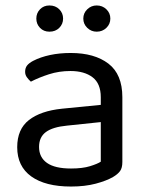

<svg xmlns="http://www.w3.org/2000/svg" viewBox="-20 -669 539 703"><path d="M349 -77V-222L225 -209Q173 -204 148 -185.5Q123 -167 123 -131Q123 -93 152 -72.5Q181 -52 240 -52Q282 -52 309.5 -60.5Q337 -69 349 -77ZM428 -313V-76Q428 -54 419.5 -42.5Q411 -31 394 -21Q370 -7 330.5 3.5Q291 14 240 14Q146 14 94.5 -23Q43 -60 43 -130Q43 -196 86 -229.5Q129 -263 207 -271L349 -285V-313Q349 -363 319 -386Q289 -409 238 -409Q196 -409 159 -397Q122 -385 93 -370Q85 -377 78.5 -386Q72 -395 72 -406Q72 -420 79 -429Q86 -438 101 -446Q128 -460 163 -467.5Q198 -475 239 -475Q326 -475 377 -436Q428 -397 428 -313ZM161 -553Q140 -553 126.5 -567Q113 -581 113 -601Q113 -621 126.5 -635Q140 -649 161 -649Q183 -649 197 -635Q211 -621 211 -601Q211 -581 197 -567Q183 -553 161 -553ZM334 -553Q314 -553 299.5 -567Q285 -581 285 -601Q285 -621 299.5 -635Q314 -649 334 -649Q355 -649 369.5 -635Q384 -621 384 -601Q384 -581 369.5 -567Q355 -553 334 -553Z"/></svg>

Font: Baloo 2 Latin
Style: Regular
Weight: 400
Designer: Sarang Kulkarni and Ek Type
Foundry: Ek Type
Version: Version 1.001